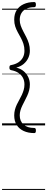

<svg xmlns="http://www.w3.org/2000/svg" viewBox="-20 -1226 461 1877"><path d="M315 -1206Q323 -1206 327 -1200.5Q331 -1195 331 -1181Q331 -1167 327 -1161.5Q323 -1156 315 -1156Q270 -1156 238 -1141Q206 -1126 189.5 -1098Q173 -1070 173 -1032Q173 -1002 183 -974.5Q193 -947 207.5 -919.5Q222 -892 237 -863Q252 -834 262 -801.5Q272 -769 272 -730Q272 -693 256.5 -659.5Q241 -626 211.5 -601Q182 -576 139 -565Q182 -555 211.5 -530Q241 -505 256.5 -471.5Q272 -438 272 -401Q272 -370 265 -343Q258 -316 246.5 -291Q235 -266 222.5 -242Q210 -218 198.5 -194.5Q187 -171 180 -147Q173 -123 173 -98Q173 -42 210 -8.5Q247 25 315 25Q323 25 327 30.5Q331 36 331 50Q331 64 327 69.5Q323 75 315 75Q256 75 211.5 54.5Q167 34 143 -4.5Q119 -43 119 -97Q119 -127 126 -153.5Q133 -180 144.5 -204Q156 -228 169 -251Q182 -274 193 -297.5Q204 -321 211.5 -346.5Q219 -372 219 -400Q219 -437 204 -465.5Q189 -494 160.5 -513Q132 -532 90 -540Q81 -542 76.5 -547Q72 -552 72 -565Q72 -579 76.5 -584Q81 -589 90 -590Q132 -598 160.5 -617Q189 -636 204 -664.5Q219 -693 219 -730Q219 -767 209 -797.5Q199 -828 184 -855.5Q169 -883 154 -910Q139 -937 129 -967Q119 -997 119 -1034Q119 -1089 143 -1127Q167 -1165 211.5 -1185.5Q256 -1206 315 -1206ZM0 621H421V631H0ZM0 -20H421V0H0ZM0 -505H421V-500H0ZM0 -1141H421V-1131H0Z"/></svg>

Font: Playwrite BR Guides
Style: Regular
Weight: 400
Designer: Veronika Burian, José Scaglione
Foundry: TypeTogether
Version: Version 1.003